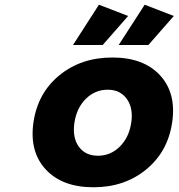

<svg xmlns="http://www.w3.org/2000/svg" viewBox="-20 -789 758 815"><path d="M122.1 -270Q140.1 -394 232.2 -469.5Q324.2 -544.9 457 -544.9Q589.4 -544.9 659.2 -469.5Q729 -394 710.9 -270Q692.9 -145.5 600.8 -69.8Q508.8 5.9 377 5.9Q244.1 5.9 174.1 -69.8Q104 -145.5 122.1 -270ZM290 -598.1 399.9 -769 523.9 -721.2 416 -598.1ZM295.9 -268.1Q286.6 -205.1 314.5 -166.5Q342.3 -127.9 396 -127.9Q449.2 -127.9 488.5 -166.7Q527.8 -205.6 537.1 -268.1Q546.4 -330.1 518.3 -369.1Q490.2 -408.2 437 -408.2Q383.3 -408.2 344.2 -369.4Q305.2 -330.6 295.9 -268.1ZM483.9 -598.1 594.2 -769 717.8 -721.2 609.9 -598.1Z"/></svg>

Font: Trueno
Style: Bold Italic
Weight: 700
Designer: Julieta Ulanovsky
Foundry: Julieta Ulanovsky
Version: Version 3.001b | FøM Fix